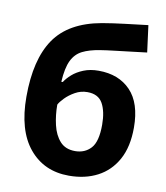

<svg xmlns="http://www.w3.org/2000/svg" viewBox="-86 -836 793 918"><g transform="rotate(10 311.0 -377.5)"><path d="M45 -327Q45 -508 113.5 -608Q182 -708 340 -736Q393 -745 447.5 -751.5Q502 -758 560 -765L577 -635Q543 -631 502.5 -626Q462 -621 422.5 -616.5Q383 -612 352 -607Q302 -599 269 -582.5Q236 -566 218.5 -530Q201 -494 197 -426H204Q216 -445 237.5 -464Q259 -483 291 -496Q323 -509 364 -509Q462 -509 519.5 -449Q577 -389 577 -270Q577 -177 543 -115Q509 -53 449 -21.5Q389 10 310 10Q189 10 117 -77Q45 -164 45 -327ZM319 -111Q366 -111 395.5 -143Q425 -175 425 -257Q425 -322 403.5 -360.5Q382 -399 329 -399Q297 -399 269.5 -383.5Q242 -368 223 -348.5Q204 -329 197 -315Q197 -264 208 -217Q219 -170 245.5 -140.5Q272 -111 319 -111Z"/></g></svg>

Font: RS Noto Sans
Style: Bold
Weight: 700
Designer: Monotype Design Team
Foundry: Monotype Imaging Inc.
Version: Version 3.10